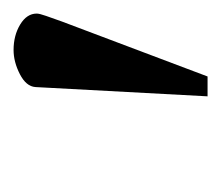

<svg xmlns="http://www.w3.org/2000/svg" viewBox="-42 -710 333 290"><g transform="rotate(-90 125.0 -564.5)"><path d="M238 -638 155 -418H125L139 -678Q140 -692 158.5 -701.5Q177 -711 195 -711Q217 -711 233.5 -701Q250 -691 250 -676Q250 -672 246.5 -662Q243 -652 238 -638Z"/></g></svg>

Font: Tiro Devanagari Marathi
Style: Italic
Weight: 400
Italic angle: -11°
Designer: Devanagari: John Hudson & Fiona Ross, assisted by Paul Hanslow. Latin: John Hudson with Paul Hanslow, assisted by Kaja S
Foundry: Tiro Typeworks Ltd.
Version: Version 1.52